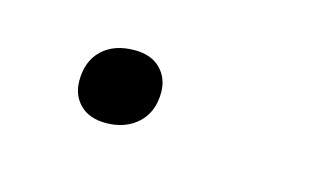

<svg xmlns="http://www.w3.org/2000/svg" viewBox="-30 -122 295 180"><g transform="rotate(15 117.5 -31.5)"><path d="M77 5Q61 5 52 -4Q43 -13 43 -27Q43 -46 54.5 -57Q66 -68 86 -68Q102 -68 111 -59Q120 -50 120 -36Q120 -17 108 -6Q96 5 77 5Z"/></g></svg>

Font: Celebes Light
Style: Italic
Weight: 300
Italic angle: -10°
Designer: Anugrah Pasau
Foundry: Lafontype
Version: Version 1.000; ttfautohint (v1.8.4)